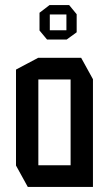

<svg xmlns="http://www.w3.org/2000/svg" viewBox="-20 -736 435 756"><path d="M131 -423.1V-508.3H299.6L346 -424.1V-423.1ZM89.4 0 43 -84.2V-85.2H258V0ZM43 -85.2V-462L130 -508.3H131V-85.2ZM258 0V-423.1H346V0ZM176.1 -679V-716.1H252.2L281.9 -680V-679ZM165.3 -580.3 135.6 -615.9V-616.9H241.5V-580.3ZM135.6 -616.9V-685.8L175.1 -716.1H176.1V-616.9ZM241.5 -580.3V-679H281.9V-608.9L242.5 -580.3Z"/></svg>

Font: Foldit Thin
Style: Regular
Weight: 100
Designer: Sophia Tai
Foundry: Sophia Tai
Version: Version 1.003